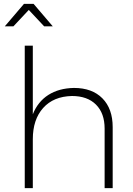

<svg xmlns="http://www.w3.org/2000/svg" viewBox="-20 -980 694 1000"><path d="M210 -842.8 129.9 -928.2 49.8 -842.8H4.9L105 -960H154.8L254.9 -842.8ZM365.2 -522Q460 -522 513.4 -467.8Q566.9 -413.6 566.9 -317.9V0H524.9V-310.1Q524.9 -390.1 480 -435.1Q435.1 -480 355 -480Q258.8 -478 204.8 -417.7Q150.9 -357.4 150.9 -254.9V0H108.9V-742.2H150.9V-384.8Q177.2 -450.7 231.9 -485.6Q286.6 -520.5 365.2 -522Z"/></svg>

Font: Montserrat-Arabic ExtraLight
Style: Regular
Weight: 275
Designer: Mohamed Gaber
Foundry: Kief Type Foundry
Version: Version 5.008;PS 005.008;hotconv 1.0.88;makeotf.lib2.5.64775